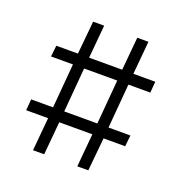

<svg xmlns="http://www.w3.org/2000/svg" viewBox="-88 -613 550 583"><g transform="rotate(20 187.5 -321.5)"><path d="M234.9 -250 247.1 -393.1H140.1L127.9 -250ZM231.9 -213.9H125L115.2 -106.9H79.1L88.9 -213.9H18.1L21 -250H91.8L104 -393.1H33.2L37.1 -429.2H106.9L117.2 -536.1H152.8L143.1 -429.2H250L259.8 -536.1H295.9L286.1 -429.2H356.9L354 -393.1H283.2L271 -250H341.8L337.9 -213.9H268.1L257.8 -106.9H222.2Z"/></g></svg>

Font: RawengulkSans
Style: Regular
Weight: 500
Designer: gluk (gluksza@wp.pl)
Foundry: gluk (gluksza@wp.pl)
Version: Version 0.94